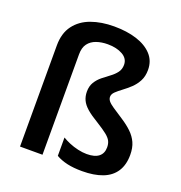

<svg xmlns="http://www.w3.org/2000/svg" viewBox="-138 -884 956 1012"><g transform="rotate(20 340.5 -377.5)"><path d="M577 -610Q577 -574 563 -547.5Q549 -521 528 -501.5Q507 -482 486 -466.5Q465 -451 451 -437.5Q437 -424 437 -409Q437 -397 445.5 -386Q454 -375 475.5 -360.5Q497 -346 534 -322Q568 -300 592 -277Q616 -254 629 -225.5Q642 -197 642 -157Q642 -101 617.5 -63.5Q593 -26 546 -8Q499 10 432 10Q384 10 348.5 2Q313 -6 285 -22V-125Q301 -115 324.5 -105Q348 -95 374.5 -89Q401 -83 424 -83Q469 -83 491.5 -101Q514 -119 514 -153Q514 -173 506.5 -188Q499 -203 479 -219Q459 -235 422 -258Q380 -283 356.5 -303.5Q333 -324 323 -345.5Q313 -367 313 -393Q313 -424 326.5 -446Q340 -468 360.5 -484.5Q381 -501 401.5 -516Q422 -531 435.5 -549Q449 -567 449 -592Q449 -627 415.5 -646Q382 -665 332 -665Q297 -665 268.5 -655Q240 -645 223.5 -623Q207 -601 207 -563V0H81V-567Q81 -636 114 -680Q147 -724 203.5 -744.5Q260 -765 332 -765Q403 -765 458 -747.5Q513 -730 545 -695.5Q577 -661 577 -610Z"/></g></svg>

Font: Noto Sans Devanagari SemiBold
Style: Regular
Weight: 600
Version: Version 2.003